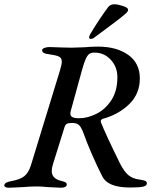

<svg xmlns="http://www.w3.org/2000/svg" viewBox="-29 -874 761 898"><path d="M-9 -8Q-8 -15 0 -19.5Q8 -24 24 -27Q64 -34 84 -49.5Q104 -65 115 -99L251 -543Q260 -572 260 -586Q260 -603 246.5 -609.5Q233 -616 196 -621Q168 -624 168 -639Q168 -646 179 -650Q190 -654 203 -654L259 -652L307 -651Q327 -651 367 -653Q399 -656 429 -656Q516 -656 570.5 -617.5Q625 -579 625 -507Q625 -435 575 -386.5Q525 -338 451 -318Q439 -313 443 -302Q464 -248 533 -108Q552 -71 572 -54.5Q592 -38 624 -34Q640 -32 649 -28.5Q658 -25 658 -17Q658 -5 640 -1Q622 3 580 3Q526 3 493.5 -10.5Q461 -24 448 -52Q426 -95 401.5 -151Q377 -207 360 -255Q350 -281 339.5 -290Q329 -299 307 -299Q290 -299 283 -294.5Q276 -290 273 -280L219 -107Q213 -88 213 -74Q213 -37 261 -27Q274 -24 279 -20Q284 -16 283 -8Q280 4 255 4Q246 4 192 1Q168 -2 144 -2Q112 -2 80 1Q70 1 49.5 2.5Q29 4 12 4Q-9 4 -9 -8ZM520 -513Q520 -561 489 -594.5Q458 -628 413 -628Q398 -628 389.5 -622.5Q381 -617 373 -600.5Q365 -584 355 -548L303 -359Q300 -350 300 -343Q300 -331 310 -326Q320 -321 342 -321Q380 -321 421.5 -341.5Q463 -362 491.5 -405Q520 -448 520 -513ZM388 -699Q388 -707 394 -716Q434 -783 477 -841Q487 -854 506 -854Q521 -854 546 -846Q571 -838 570 -828Q570 -819 556 -808Q533 -788 501.5 -765Q470 -742 460 -734L417 -702Q405 -692 396 -692Q388 -692 388 -699Z"/></svg>

Font: EB Garamond Medium
Style: Italic
Weight: 500
Italic angle: -17.2°
Designer: Georg Duffner and Octavio Pardo
Foundry: Georg Duffner
Version: Version 1.000